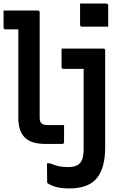

<svg xmlns="http://www.w3.org/2000/svg" viewBox="-20 -809 640 1079"><path d="M430 -789H577Q588 -789 588 -778V-659H441Q430 -659 430 -670ZM0 -750H192Q203 -750 203 -739V-149Q203 -125 213 -116Q223 -106 249 -106H340V-11Q340 0 329 0H238Q155 0 119 -36.5Q83 -73 83 -146V-644H11Q0 -644 0 -655ZM560 -536Q571 -536 571 -525V21Q571 136 523.5 193Q476 250 370 250Q321 250 289.5 240Q258 230 247 220Q245 218 245 212Q245 184 244.5 160Q244 136 244 109H262Q287 120 309.5 125Q332 130 363 130Q410 130 430 107Q450 84 450 32V-422H337Q326 -422 326 -433V-536Z"/></svg>

Font: Recursive Mn Lnr St SmB
Style: Regular
Weight: 600
Monospace: yes
Version: Version 1.079;hotconv 1.0.112;makeotfexe 2.5.65598; ttfautoh